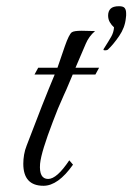

<svg xmlns="http://www.w3.org/2000/svg" viewBox="-20 -598 426 618"><path d="M120 0Q55 0 55 -71Q55 -85 57.5 -100Q60 -115 66 -130Q119 -270 156 -358H91L103 -380H165L189 -450Q202 -487 211 -494Q218 -499 243 -499L286 -498Q266 -481 256 -457L223 -380H299L287 -358H214Q207 -342 200.5 -326Q194 -310 186 -293Q165 -247 150 -206Q132 -159 121.5 -125Q111 -91 109 -71Q105 -22 135 -22Q163 -22 203 -82L215 -68Q167 0 120 0ZM318 -436Q313 -436 313 -438Q313 -439 314 -441Q315 -443 316 -444Q330 -466 338 -480Q346 -494 347 -510Q339 -517 333.5 -526.5Q328 -536 328 -548Q328 -562 336 -570Q344 -578 363 -578Q377 -578 381.5 -572Q386 -566 386 -555Q386 -552 386 -548Q386 -544 385 -539Q382 -509 363.5 -482Q345 -455 327 -438Q324 -436 318 -436Z"/></svg>

Font: Carattere
Style: Regular
Weight: 400
Designer: Robert E. Leuschke
Foundry: Robert E. Leuschke
Version: Version 1.010; ttfautohint (v1.8.3)